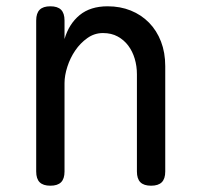

<svg xmlns="http://www.w3.org/2000/svg" viewBox="-20 -580 640 610"><path d="M185 -316V-35Q185 -12 174 -1Q163 10 140 10Q117 10 106 -1Q95 -12 95 -35V-515Q95 -538 106 -549Q117 -560 140 -560Q163 -560 174 -549Q185 -538 185 -515V-456Q199 -504 233 -532Q267 -560 322 -560Q362 -560 395.5 -546.5Q429 -533 453.5 -508Q478 -483 491.5 -448Q505 -413 505 -370V-35Q505 -12 494 -1Q483 10 460 10Q437 10 426 -1Q415 -12 415 -35V-344Q415 -370 408 -393.5Q401 -417 387.5 -435Q374 -453 354 -464Q334 -475 307 -475Q280 -475 257.5 -459Q235 -443 219 -419.5Q203 -396 194 -368Q185 -340 185 -316Z"/></svg>

Font: Maple Mono NF
Style: Regular
Weight: 400
Monospace: yes
Designer: subframe7536
Version: Version 7.000